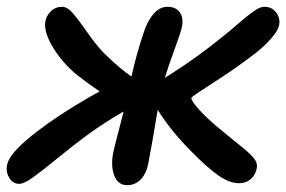

<svg xmlns="http://www.w3.org/2000/svg" viewBox="-28 -562 843 565"><path d="M28.8 -21Q10.7 -21 0 -37.4Q-10.7 -53.7 -7.8 -73.2Q-4.9 -103 50.5 -150.4Q106 -197.8 190.9 -250Q245.1 -282.7 265.1 -293Q225.1 -320.3 198.2 -341.8Q156.7 -376 129.2 -420.4Q101.6 -464.8 105 -496.1Q107.4 -514.6 121.1 -528.3Q134.8 -542 154.8 -542Q170.4 -542 187.3 -522.2Q204.1 -502.4 230 -465.3Q255.9 -428.2 278.8 -404.8Q327.6 -357.4 358.9 -336.9Q374.5 -408.2 398.9 -478Q424.8 -542 464.8 -542Q488.8 -542 500.5 -526.4Q512.2 -510.7 507.8 -484.9Q504.9 -469.2 485.6 -416.5Q466.3 -363.8 457 -333Q547.4 -388.2 647 -470.2Q655.8 -477.5 671.6 -491.2Q687.5 -504.9 696 -511.7Q704.6 -518.6 715.8 -526.9Q727.1 -535.2 735.1 -538.6Q743.2 -542 750 -542Q771.5 -542 783.9 -526.1Q796.4 -510.3 793.9 -491.2Q791.5 -473.1 770.3 -449.2Q749 -425.3 725.1 -406.5Q701.2 -387.7 663.1 -360.8Q640.6 -345.2 606.7 -323.2Q572.8 -301.3 554.2 -288.8Q535.6 -276.4 535.2 -273.9Q534.2 -265.6 559.1 -238Q584 -210.4 627 -175.8Q640.6 -164.1 660.6 -148.2Q680.7 -132.3 690.7 -124Q700.7 -115.7 711.2 -105.2Q721.7 -94.7 725.3 -86.4Q729 -78.1 728 -69.8Q725.6 -49.8 711.4 -36.4Q697.3 -22.9 674.8 -22.9Q647 -22.9 614 -46.1Q581.1 -69.3 535.2 -116.2Q474.6 -176.8 436 -238.8Q419.4 -137.7 408.2 -80.1Q402.8 -51.8 386.5 -34.4Q370.1 -17.1 346.2 -17.1Q319.3 -17.1 308.3 -45.4Q297.4 -73.7 305.2 -112.8Q309.1 -131.3 320.1 -172.9Q331.1 -214.4 335.9 -233.9Q285.6 -205.6 228 -164.1Q192.4 -138.2 143.8 -98.4Q95.2 -58.6 68.8 -39.8Q42.5 -21 28.8 -21Z"/></svg>

Font: Shantell Sans Bouncy
Style: Italic
Weight: 500
Italic angle: -11.31°
Designer: Stephen Nixon, Anya Danilova, Shantell Martin
Foundry: Arrow Type
Version: Version 1.006;[9816181b4]